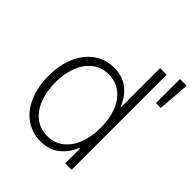

<svg xmlns="http://www.w3.org/2000/svg" viewBox="-206 -870 1010 1010"><g transform="rotate(45 299.0 -364.5)"><path d="M46.9 -263.7Q46.9 -343.8 73.7 -406Q100.6 -468.3 149.4 -503.2Q198.2 -538.1 261.7 -538.1Q325.7 -538.1 367.9 -503.9Q410.2 -469.7 429.7 -417H433.6V-707H482.4V0H434.6V-110.4H429.7Q409.2 -57.6 366.9 -23.4Q324.7 10.7 260.7 10.7Q197.3 10.7 148.7 -23.9Q100.1 -58.6 73.5 -120.8Q46.9 -183.1 46.9 -263.7ZM434.6 -264.6Q434.6 -331.1 414.3 -382.8Q394 -434.6 356 -463.9Q317.9 -493.2 265.6 -493.2Q213.4 -493.2 175 -463.4Q136.7 -433.6 116.7 -381.6Q96.7 -329.6 96.7 -264.6Q96.7 -199.2 116.7 -146.7Q136.7 -94.2 175 -64.2Q213.4 -34.2 265.6 -34.2Q317.9 -34.2 356 -63.7Q394 -93.3 414.3 -145.5Q434.6 -197.8 434.6 -264.6ZM547.9 -740.2H597.7L584 -561.5H547.9Z"/></g></svg>

Font: Pretendard Std ExtraLight
Style: Regular
Weight: 200
Designer: Base glyphs from Inter by Rasmus Andersson; Hangeul glyphs from Noto Sans CJK(Source Han Sans) by Jang Soo-young and Kan
Foundry: Kil Hyung-jin
Version: Version 1.309